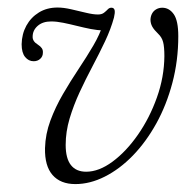

<svg xmlns="http://www.w3.org/2000/svg" viewBox="-20 -468 507 497"><path d="M441.5 -374.5Q441.5 -311 426.2 -253.5Q411 -196 384.5 -148.2Q358 -100.5 323.8 -65.2Q289.5 -30 251.2 -10.8Q213 8.5 175 8.5Q136.5 8.5 116 -15Q95.5 -38.5 96.5 -84.5Q97.5 -121 110.5 -156Q123.5 -191 143 -224.5Q162.5 -258 183.5 -289.5Q204.5 -321 221.5 -350Q238.5 -379 246.5 -405L247 -389.5Q232 -389.5 214.5 -393Q197 -396.5 179 -401Q161 -405.5 143.8 -409Q126.5 -412.5 112.5 -412.5Q90.5 -412.5 77.5 -401Q64.5 -389.5 64.5 -373Q64 -361 78 -352.5Q85 -348 88.2 -343.2Q91.5 -338.5 91 -331.5Q91 -322 84.2 -315.8Q77.5 -309.5 67 -309.5Q54 -309.5 45 -320.5Q36 -331.5 36 -353.5Q36.5 -380 48.2 -401.5Q60 -423 80.8 -435.8Q101.5 -448.5 129 -448.5Q144.5 -448.5 164.2 -444Q184 -439.5 202.5 -435Q221 -430.5 233.5 -430.5Q243.5 -430.5 249.2 -435Q255 -439.5 259.2 -444Q263.5 -448.5 269.5 -448Q275.5 -447.5 276.8 -441.2Q278 -435 275 -422.5Q267 -393 252 -361.2Q237 -329.5 219.5 -296.5Q202 -263.5 186.2 -229.5Q170.5 -195.5 160.2 -161.2Q150 -127 150 -93Q150 -58 163.5 -40.8Q177 -23.5 203 -23.5Q236 -23.5 271.2 -49.5Q306.5 -75.5 337 -119.2Q367.5 -163 386.2 -215.8Q405 -268.5 405.5 -322.5Q405.5 -347 402.2 -359.2Q399 -371.5 389.5 -380.5Q379 -390.5 374.2 -399Q369.5 -407.5 369.5 -417.5Q370 -426.5 373.8 -433.2Q377.5 -440 384.5 -444Q391.5 -448 400 -448Q418 -448 429.8 -431.2Q441.5 -414.5 441.5 -374.5Z"/></svg>

Font: Fraunces 72pt Soft Wonky ExtraLight
Style: Italic
Weight: 250
Italic angle: -16°
Version: Version 1.000;[b76b70a41]